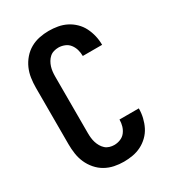

<svg xmlns="http://www.w3.org/2000/svg" viewBox="-182 -845 863 955"><g transform="rotate(-30 250.0 -367.5)"><path d="M247 8Q220 8 193 2.5Q166 -3 142 -16.5Q118 -30 99.5 -51.5Q81 -73 70 -98Q59 -123 55 -150.5Q51 -178 51 -205V-530Q51 -557 55 -584.5Q59 -612 70 -637Q81 -662 99.5 -683.5Q118 -705 142 -718.5Q166 -732 193 -737.5Q220 -743 247 -743Q273 -743 298.5 -738.5Q324 -734 347 -722.5Q370 -711 389 -692.5Q408 -674 419.5 -651Q431 -628 437 -602.5Q443 -577 443 -551Q443 -551 443 -551Q443 -551 443 -550H332Q332 -551 332 -551Q332 -551 332 -551Q332 -569 327 -586.5Q322 -604 311 -618.5Q300 -633 282.5 -640Q265 -647 247 -647Q234 -647 220.5 -643Q207 -639 197 -630Q187 -621 180 -609Q173 -597 169 -584Q165 -571 163.5 -557.5Q162 -544 162 -530V-205Q162 -191 163.5 -177.5Q165 -164 169 -151Q173 -138 180 -126Q187 -114 197 -105Q207 -96 220.5 -92Q234 -88 247 -88Q265 -88 282.5 -95Q300 -102 311 -116.5Q322 -131 327 -148.5Q332 -166 332 -184Q332 -184 332 -184Q332 -184 332 -185H443Q443 -184 443 -184Q443 -184 443 -184Q443 -158 437 -132.5Q431 -107 419.5 -84Q408 -61 389 -42.5Q370 -24 347 -12.5Q324 -1 298.5 3.5Q273 8 247 8Z"/></g></svg>

Font: Iosevka SS08 Regular
Style: Bold
Weight: 700
Monospace: yes
Designer: Belleve Invis
Foundry: Belleve Invis
Version: Version 16.3.4; ttfautohint (v1.8.4)